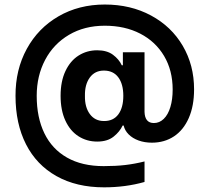

<svg xmlns="http://www.w3.org/2000/svg" viewBox="-20 -718 916 840"><path d="M245.1 -298.8Q245.1 -362.3 266.4 -407.2Q287.6 -452.1 324 -475.1Q360.4 -498 405.3 -498Q447.8 -498 474.1 -478.5Q500.5 -459 512.7 -432.6H517.6V-489.3H612.3V-228.5Q613.8 -179.7 653.3 -179.7Q677.7 -179.7 696.5 -198Q715.3 -216.3 725.3 -249.5Q735.4 -282.7 735.4 -326.2Q735.4 -409.7 698 -472.9Q660.6 -536.1 593.5 -570.8Q526.4 -605.5 438.5 -605.5Q349.6 -605.5 282 -565.7Q214.4 -525.9 177.5 -456.1Q140.6 -386.2 140.6 -298.8Q140.6 -204.1 174.1 -135Q207.5 -65.9 273.2 -28.6Q338.9 8.8 433.6 8.8Q486.3 8.8 528.1 3.9Q569.8 -1 612.3 -11.7V78.1Q529.3 101.6 435.5 101.6Q314.5 101.6 227.1 52.5Q139.6 3.4 93.8 -86.7Q47.9 -176.8 47.9 -298.8Q47.4 -413.1 97.2 -504.2Q147 -595.2 236.1 -646.7Q325.2 -698.2 438.5 -698.2Q551.8 -698.2 640.9 -650.1Q730 -602.1 779.5 -517.6Q829.1 -433.1 829.1 -327.1Q829.1 -254.4 805.9 -201.7Q782.7 -148.9 741 -121.3Q699.2 -93.8 644.5 -93.8Q612.8 -93.8 586.4 -103.3Q560.1 -112.8 543 -129.9Q525.9 -147 521 -168.9H516.6Q503.9 -141.6 476.8 -120.1Q449.7 -98.6 405.3 -98.6Q359.4 -98.6 323 -122.1Q286.6 -145.5 265.9 -190.7Q245.1 -235.8 245.1 -298.8ZM519.5 -298.8Q519.5 -350.1 497.6 -379.6Q475.6 -409.2 434.6 -409.2Q395 -409.2 372.8 -378.7Q350.6 -348.1 351.6 -298.8Q350.6 -249.5 373 -219Q395.5 -188.5 434.6 -188.5Q475.6 -188 497.6 -217.5Q519.5 -247.1 519.5 -298.8Z"/></svg>

Font: Pretendard JP SemiBold
Style: Regular
Weight: 600
Designer: Base glyphs from Inter by Rasmus Andersson; Hangeul glyphs from Noto Sans CJK(Source Han Sans) by Jang Soo-young and Kan
Foundry: Kil Hyung-jin
Version: Version 1.309